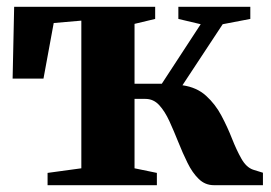

<svg xmlns="http://www.w3.org/2000/svg" viewBox="-20 -543 796 563"><path d="M119.5 0V-36L218.5 -49.5V-482.5L137.5 -475.5L107.5 -312.5H17L21.5 -523H435V-487.5L374.5 -473V-297.5H454.5L568.5 -472L503 -487.5V-523H714V-487.5L633 -472L515 -293Q557 -287 584.2 -262.2Q611.5 -237.5 629.2 -204Q647 -170.5 660.2 -136.8Q673.5 -103 687.8 -77.8Q702 -52.5 722 -45.5L751 -36.5V0H607Q581.5 0 562.8 -18.2Q544 -36.5 529.8 -65.5Q515.5 -94.5 502.8 -126.5Q490 -158.5 476.8 -187.5Q463.5 -216.5 446.8 -234.8Q430 -253 406.5 -253H374.5V-49.5L440 -36V0Z"/></svg>

Font: Merriweather 96pt ExtraBold
Style: Regular
Weight: 800
Version: Version 2.100